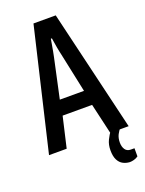

<svg xmlns="http://www.w3.org/2000/svg" viewBox="-161 -764 772 1022"><g transform="rotate(-20 225.5 -252.5)"><path d="M0 0 162 -687H288L451 0H347L307 -173H140L100 0ZM155 -258H292L245 -480Q243 -488 240.5 -500Q238 -512 235.5 -526Q233 -540 231 -553.5Q229 -567 227 -579H221Q219 -565 215.5 -546.5Q212 -528 209 -510Q206 -492 203 -480ZM392 182Q372 181 354.5 172Q337 163 326.5 142.5Q316 122 316 88Q316 56 328 31.5Q340 7 354 -12H408V-8Q396 3 386.5 22Q377 41 377 66Q377 90 387.5 105.5Q398 121 419 121H440V167Q429 175 416 178.5Q403 182 392 182Z"/></g></svg>

Font: Archivo ExtraCondensed Medium
Style: Regular
Weight: 500
Width: 2
Designer: Hector Gatti
Foundry: Omnibus-Type
Version: Version 2.001